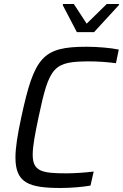

<svg xmlns="http://www.w3.org/2000/svg" viewBox="-20 -929 614 957"><path d="M293 -903 363 -769H449L572 -903L574 -909H512L412 -811L348 -909H294ZM283 8C332 8 392 3 431 -4L447 -74C409 -69 352 -65 311 -65C188 -65 143 -75 143 -158C143 -200 154 -258 172 -344C226 -600 246 -623 429 -623C464 -623 513 -620 558 -614L572 -682C534 -690 467 -696 412 -696C192 -696 151 -646 86 -344C67 -256 57 -192 57 -144C57 -18 122 8 283 8Z"/></svg>

Font: Saira UNSAM
Style: Italic
Weight: 400
Italic angle: -12°
Designer: Hector Gatti with collaboration of the Omnibus-Type team
Foundry: Omnibus-Type
Version: Version 0.072;PS 000.072;hotconv 1.0.88;makeotf.lib2.5.64775